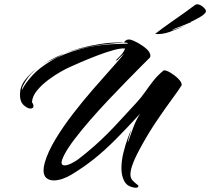

<svg xmlns="http://www.w3.org/2000/svg" viewBox="-20 -836 980 895"><path d="M610 39Q574 35 560 9.5Q546 -16 546 -51Q546 -86 555 -123Q564 -160 575 -190Q586 -220 592 -232Q582 -199 578.5 -187Q575 -175 576 -172Q587 -204 601 -241Q615 -278 633 -306Q568 -235 517.5 -184.5Q467 -134 419 -95.5Q371 -57 313 -22Q293 -10 271.5 -2.5Q250 5 231 5Q210 5 196.5 -6Q183 -17 183 -42Q183 -58 189 -79Q204 -130 239.5 -188.5Q275 -247 321 -306.5Q367 -366 414 -420Q461 -474 500 -517.5Q539 -561 559 -586Q538 -569 533 -562Q528 -555 518 -553Q531 -567 543.5 -579Q556 -591 563 -610Q543 -612 507.5 -602Q472 -592 431.5 -576.5Q391 -561 355.5 -545.5Q320 -530 300 -521Q289 -516 262 -501Q235 -486 205 -463.5Q175 -441 153 -414.5Q131 -388 129 -360Q136 -350 136 -342Q136 -330 122 -330Q108 -330 90.5 -346Q73 -362 73 -394Q73 -431 94.5 -460Q116 -489 147 -513Q126 -495 111.5 -475.5Q97 -456 87 -436Q84 -431 82.5 -422.5Q81 -414 84 -420Q98 -448 130.5 -484Q163 -520 220 -553.5Q277 -587 361 -609Q445 -631 562 -632Q576 -632 576 -634Q576 -636 570.5 -637Q565 -638 559 -637Q559 -642 565.5 -647Q572 -652 581 -652Q586 -652 589 -651Q601 -648 623 -636Q645 -624 663 -608Q681 -592 681 -576Q681 -574 680.5 -572Q680 -570 679 -568Q666 -555 636.5 -525.5Q607 -496 567.5 -455.5Q528 -415 484.5 -369Q441 -323 400.5 -276.5Q360 -230 328 -188Q296 -146 280 -115Q267 -90 267 -78Q267 -65 281 -65Q295 -65 315 -75.5Q335 -86 344 -93Q388 -127 420.5 -156Q453 -185 481.5 -213.5Q510 -242 541 -276Q572 -310 614 -355Q639 -382 657 -408Q675 -434 694.5 -459Q714 -484 743 -508Q755 -509 775 -497Q795 -485 811.5 -468.5Q828 -452 827 -439Q815 -419 784 -377Q753 -335 715.5 -280Q678 -225 645 -166Q614 -111 601 -77.5Q588 -44 588 -24Q588 -6 597 4Q606 14 619 24Q625 27 625 32Q625 40 610 39ZM280 -587Q310 -599 353.5 -611Q397 -623 444.5 -630.5Q492 -638 533 -638Q540 -638 546.5 -638Q553 -638 559 -637Q475 -633 405.5 -620Q336 -607 280 -587ZM160 -523Q210 -558 280 -587L273 -583Q248 -569 217.5 -555.5Q187 -542 160 -523ZM147 -513 148 -514H149L150 -515H151L152 -516L153 -517Q154 -518 155 -518Q155 -519 156 -519Q156 -520 156.5 -520Q157 -520 157 -520Q157 -520 158 -521L157 -520L156 -519L155 -518Q154 -518 153 -517Q153 -517 153 -517Q152 -516 152 -516Q151 -516 151 -515Q150 -515 150 -515Q150 -515 149 -514Q149 -514 148.5 -513.5Q148 -513 148 -514Q148 -513 147 -513ZM703 -678Q717 -689 740 -706Q763 -723 790.5 -742Q818 -761 844 -779.5Q870 -798 888 -812Q894 -816 898 -816Q908 -816 918.5 -809.5Q929 -803 935.5 -794.5Q942 -786 939 -779Q932 -768 914 -757.5Q896 -747 876 -737Q871 -736 871 -735.5Q871 -735 871 -733L859 -728Q842 -721 827 -715Q812 -709 801 -705Q797 -704 788 -699Q779 -694 783 -695Q798 -700 814.5 -706Q831 -712 847 -719Q808 -700 770 -687Q732 -674 703 -678Z"/></svg>

Font: Smooch
Style: Regular
Weight: 400
Designer: Robert E. Leuschke
Foundry: Robert E. Leuschke
Version: Version 1.010; ttfautohint (v1.8.3)